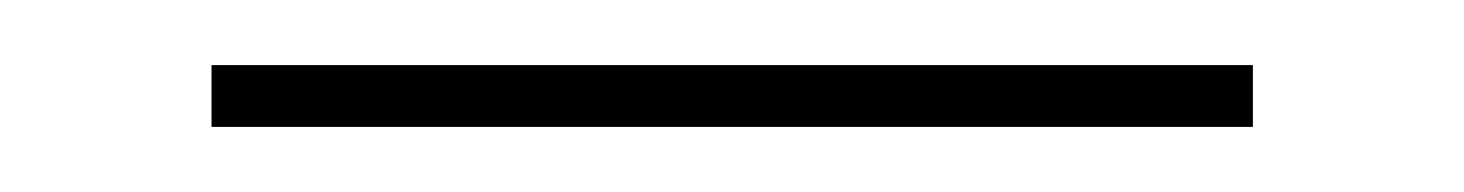

<svg xmlns="http://www.w3.org/2000/svg" viewBox="-20 -433 450 59"><path d="M365 -394V-413H45V-394Z"/></svg>

Font: Advent Pro
Style: Thin
Weight: 100
Designer: Andreas Kalpakidis
Foundry: Andreas Kalpakidis
Version: Version 2.002 2007